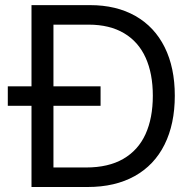

<svg xmlns="http://www.w3.org/2000/svg" viewBox="-20 -748 763 768"><path d="M155.8 0V-78.1H324.7Q413.6 -78.1 473.1 -112.5Q532.7 -147 562 -211.2Q591.3 -275.4 591.3 -365.2Q591.3 -453.6 562.5 -517.3Q533.7 -581.1 476.1 -615.2Q418.5 -649.4 334.5 -649.4H151.9V-727.5H340.3Q445.3 -727.5 521.7 -684.1Q598.1 -640.6 638.7 -559.1Q679.2 -477.5 679.2 -365.2Q679.2 -252 638.2 -169.7Q597.2 -87.4 518.8 -43.7Q440.4 0 330.6 0ZM193.8 0H106V-727.5H193.8ZM11.2 -402.8H382.3V-324.7H11.2Z"/></svg>

Font: Intratopia Thin
Style: Regular
Weight: 100
Designer: Rasmus Andersson
Foundry: rsms
Version: Version 3.000;Glyphs 3.2.3 (3260)